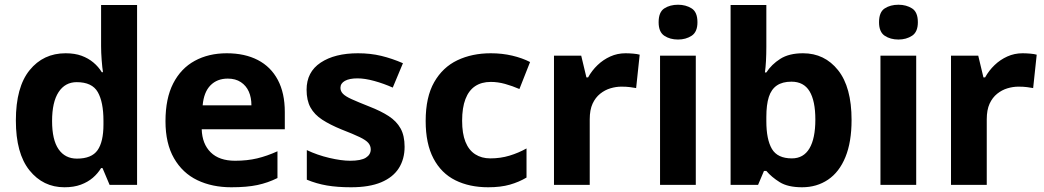

<svg xmlns="http://www.w3.org/2000/svg" viewBox="-20 -781 4411 811"><path d="M252 10Q162 10 104.5 -61.5Q47 -133 47 -272Q47 -413 105 -484.5Q163 -556 257 -556Q296 -556 324.5 -545.5Q353 -535 374.5 -517Q396 -499 410 -476H415Q412 -494 409.5 -526.5Q407 -559 407 -586V-760H559V0H443L413 -71H407Q393 -48 372 -30Q351 -12 321.5 -1Q292 10 252 10ZM305 -111Q367 -111 392 -146.5Q417 -182 417 -255V-271Q417 -350 393 -392Q369 -434 304 -434Q255 -434 227.5 -392Q200 -350 200 -270Q200 -190 227.5 -150.5Q255 -111 305 -111Z M938 -556Q1014 -556 1069 -527.5Q1124 -499 1153.5 -443.5Q1183 -388 1183 -308V-235H832Q834 -173 870 -137.5Q906 -102 973 -102Q1024 -102 1066 -112Q1108 -122 1152 -142V-29Q1112 -9 1067.5 0.5Q1023 10 957 10Q876 10 813.5 -20Q751 -50 715 -112.5Q679 -175 679 -269Q679 -365 711.5 -428.5Q744 -492 802.5 -524Q861 -556 938 -556ZM942 -449Q897 -449 869 -420.5Q841 -392 836 -336H1042Q1042 -369 1031 -394Q1020 -419 997.5 -434Q975 -449 942 -449Z M1689 -161Q1689 -109 1664.5 -70.5Q1640 -32 1590 -11Q1540 10 1463 10Q1405 10 1361 2.5Q1317 -5 1276 -22V-147Q1320 -126 1371 -114Q1422 -102 1459 -102Q1505 -102 1525.5 -115Q1546 -128 1546 -150Q1546 -165 1536 -177Q1526 -189 1499 -202Q1472 -215 1423 -234Q1374 -254 1341 -275.5Q1308 -297 1291.5 -327Q1275 -357 1275 -402Q1275 -477 1334.5 -516.5Q1394 -556 1492 -556Q1545 -556 1590.5 -545Q1636 -534 1682 -514L1639 -411Q1601 -428 1561 -439Q1521 -450 1490 -450Q1456 -450 1437 -439.5Q1418 -429 1418 -410Q1418 -396 1428.5 -385Q1439 -374 1465.5 -362Q1492 -350 1540 -331Q1589 -312 1622 -290.5Q1655 -269 1672 -238.5Q1689 -208 1689 -161Z M2042 10Q1963 10 1903.5 -19.5Q1844 -49 1811 -111.5Q1778 -174 1778 -270Q1778 -371 1814 -434Q1850 -497 1912 -526.5Q1974 -556 2053 -556Q2101 -556 2143.5 -546Q2186 -536 2219 -519L2174 -405Q2144 -418 2113.5 -426.5Q2083 -435 2053 -435Q2014 -435 1987 -417Q1960 -399 1946 -362.5Q1932 -326 1932 -271Q1932 -217 1946 -182Q1960 -147 1987 -129.5Q2014 -112 2051 -112Q2094 -112 2132 -123.5Q2170 -135 2204 -154V-31Q2172 -12 2133.5 -1Q2095 10 2042 10Z M2622 -556Q2637 -556 2654.5 -554.5Q2672 -553 2682 -550L2667 -409Q2656 -411 2641 -413Q2626 -415 2605 -415Q2582 -415 2558.5 -408Q2535 -401 2515 -385Q2495 -369 2483 -343Q2471 -317 2471 -277V0H2320V-546H2435L2457 -454H2464Q2480 -483 2504 -506Q2528 -529 2558 -542.5Q2588 -556 2622 -556Z M2919 -546V0H2768V-546ZM2844 -761Q2877 -761 2901.5 -745.5Q2926 -730 2926 -687Q2926 -646 2901.5 -630Q2877 -614 2844 -614Q2810 -614 2786 -630Q2762 -646 2762 -687Q2762 -730 2786 -745.5Q2810 -761 2844 -761Z M3217 -583Q3217 -552 3215.5 -524Q3214 -496 3211 -475H3217Q3239 -509 3276 -532.5Q3313 -556 3372 -556Q3463 -556 3520 -484.5Q3577 -413 3577 -274Q3577 -181 3551 -117.5Q3525 -54 3477.5 -22Q3430 10 3368 10Q3308 10 3273.5 -11.5Q3239 -33 3217 -59H3207L3182 0H3066V-760H3217ZM3323 -436Q3285 -436 3261.5 -420Q3238 -404 3227.5 -371.5Q3217 -339 3217 -287V-269Q3217 -192 3240.5 -152Q3264 -112 3325 -112Q3374 -112 3399 -154Q3424 -196 3424 -276Q3424 -355 3399.5 -395.5Q3375 -436 3323 -436Z M3850 -546V0H3699V-546ZM3775 -761Q3808 -761 3832.5 -745.5Q3857 -730 3857 -687Q3857 -646 3832.5 -630Q3808 -614 3775 -614Q3741 -614 3717 -630Q3693 -646 3693 -687Q3693 -730 3717 -745.5Q3741 -761 3775 -761Z M4299 -556Q4314 -556 4331.5 -554.5Q4349 -553 4359 -550L4344 -409Q4333 -411 4318 -413Q4303 -415 4282 -415Q4259 -415 4235.5 -408Q4212 -401 4192 -385Q4172 -369 4160 -343Q4148 -317 4148 -277V0H3997V-546H4112L4134 -454H4141Q4157 -483 4181 -506Q4205 -529 4235 -542.5Q4265 -556 4299 -556Z"/></svg>

Font: Noto Sans Lao Looped
Style: Bold
Weight: 700
Designer: Mark Frömberg, Ben Mitchell
Foundry: The Fontpad Ltd
Version: Version 1.001